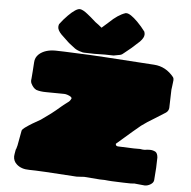

<svg xmlns="http://www.w3.org/2000/svg" viewBox="-62 -988 1076 1080"><g transform="rotate(5 476.5 -448.5)"><path d="M794.9 29.3Q789.1 29.3 764.6 26.4Q750 24.4 734.9 23.4Q731 23.4 728 24.2Q725.1 24.9 713.9 24.9Q687 24.9 607.4 21.5Q597.2 21.5 586.9 20Q572.3 17.6 540 17.6Q461.9 10.7 451.7 10.7Q442.4 10.7 431.9 12Q421.4 13.2 408.7 13.2Q193.8 -1.5 139.6 -1.5Q95.2 -1.5 68.8 -25.4Q48.8 -43 48.8 -70.3Q48.8 -77.1 54.7 -108.9Q56.6 -108.9 62.5 -132.8Q75.2 -203.6 78.1 -217.8Q80.6 -225.1 94.2 -235.4Q129.9 -261.2 180.7 -288.6Q249.5 -337.4 261.7 -349.1Q271.5 -357.4 290.5 -373.5Q309.6 -389.6 323.7 -399.4Q335.9 -407.2 342.3 -422.9Q342.3 -432.1 318.4 -440.4Q307.6 -444.3 298.3 -444.3Q232.9 -444.3 196.8 -445.3Q163.6 -445.3 140.6 -453.1Q122.1 -461.9 109.4 -488.8Q106.9 -496.1 106.9 -504.4Q106.9 -509.3 108.2 -515.6Q109.4 -522 111.3 -555.2Q113.8 -581.1 114.7 -606.4Q115.7 -634.3 136.7 -653.3Q169.9 -682.6 228.5 -682.6Q253.4 -682.6 373.5 -677.2Q428.7 -676.3 788.6 -651.9Q855.5 -647.5 900.4 -591.3Q904.3 -586.4 904.3 -575.2Q904.3 -570.8 902.3 -557.6Q901.9 -548.8 900.1 -539.6Q898.4 -530.3 897.5 -520.5L894.5 -417Q892.6 -399.4 878.4 -389.6Q850.1 -371.1 820.3 -353Q774.4 -325.7 745.1 -303.7Q721.7 -285.2 612.8 -190.4V-188.5Q612.8 -176.3 628.4 -176.3L715.8 -172.9H751.5Q764.6 -170.4 773.4 -170.4Q777.8 -170.4 781.2 -170.9Q789.6 -172.9 806.6 -172.9Q823.7 -172.9 838.4 -165Q850.1 -157.2 852.1 -133.8Q852.1 -81.1 845.2 -4.4Q843.3 9.8 827.4 19.5Q811.5 29.3 794.9 29.3ZM556.6 -683.6 507.8 -684.6Q481.4 -683.6 448.7 -683.6L390.1 -685.1Q381.8 -685.1 373.5 -688.5Q352.5 -693.4 336.9 -704.1Q336.9 -705.1 300.8 -731.9L254.9 -775.4Q232.9 -798.3 232.9 -816.4Q232.9 -823.7 235.8 -832.5Q256.3 -860.4 280.8 -884.8Q323.2 -927.2 345.2 -927.2Q362.3 -925.8 389.6 -903.8Q405.8 -891.6 439.5 -861.3Q456.5 -849.6 475.6 -833.5Q512.2 -865.2 513.7 -867.2Q561 -913.1 603 -926.8L607.9 -927.2Q629.9 -927.2 672.4 -884.8Q696.8 -860.4 717.3 -832.5Q720.2 -823.7 720.2 -816.4Q720.2 -798.3 698.2 -775.4Q648.4 -728.5 615.7 -704.1Q604 -692.9 593 -690.4Q582 -688 556.6 -683.6Z"/></g></svg>

Font: Kaph
Style: Regular
Weight: 400
Designer: GGBotNet
Foundry: f0n7.com
Version: 1.10